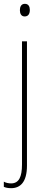

<svg xmlns="http://www.w3.org/2000/svg" viewBox="-36 -743 242 1004"><path d="M68 -690C68 -672 75 -657 93 -657C112 -657 120 -671 120 -691C120 -707 114 -723 94 -723C74 -723 68 -706 68 -690ZM22 241C69 241 105 211 105 123V-527H79V117C79 182 63 216 22 216C9 216 -6 213 -16 207V234C-7 238 5 241 22 241Z"/></svg>

Font: Noto Sans Lao Condensed Thin
Style: Regular
Weight: 100
Width: 3
Designer: Monotype Design Team
Foundry: Monotype Imaging Inc.
Version: Version 2.003